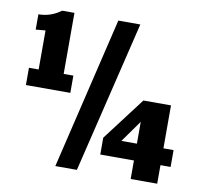

<svg xmlns="http://www.w3.org/2000/svg" viewBox="-77 -772 912 856"><g transform="rotate(10 379.0 -344.0)"><path d="M35.2 -653.3Q90.8 -653.3 136.7 -687.5H192.4V-411.1H236.3V-333H35.2V-411.1H79.1V-587.9L35.2 -584ZM391.1 -687.5H490.7L324.7 0H227.1ZM415.5 -161.6 563 -356H688V-161.6H733.9V-85.4H688V-1.5H567.9V-85.4H415.5ZM567.9 -161.6V-260.3L497.6 -161.6Z"/></g></svg>

Font: Paytone One
Style: Regular
Weight: 400
Designer: vernon adams
Foundry: vernon adams
Version: 1.000